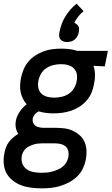

<svg xmlns="http://www.w3.org/2000/svg" viewBox="-43 -808 613 1050"><path d="M185 222Q156 222 127.5 218.5Q99 215 73.5 205.5Q48 196 26.5 179Q5 162 -7.5 139Q-20 116 -22.5 87.5Q-25 59 -19 30Q-16 14 -10.5 -1.5Q-5 -17 5.5 -31Q16 -45 29 -56Q42 -67 57 -76Q47 -91 43.5 -110Q40 -129 44 -149Q49 -174 65 -197.5Q81 -221 103 -238Q91 -251 82.5 -268Q74 -285 70 -303.5Q66 -322 67 -342.5Q68 -363 72 -383Q77 -406 86.5 -429Q96 -452 112.5 -471.5Q129 -491 151 -505Q173 -519 196.5 -527.5Q220 -536 244 -539Q268 -542 291 -542Q314 -542 336 -539.5Q358 -537 379 -530H547L530 -445L468 -448Q476 -425 476.5 -399.5Q477 -374 471 -348Q467 -324 457.5 -301Q448 -278 431 -258.5Q414 -239 392.5 -225Q371 -211 347.5 -203Q324 -195 299.5 -191.5Q275 -188 252 -188Q230 -188 209 -190.5Q188 -193 169 -199Q156 -193 147 -182Q138 -171 136 -159Q134 -148 138 -137.5Q142 -127 150 -121Q158 -115 168.5 -112.5Q179 -110 191 -109H259Q284 -109 309 -106Q334 -103 355 -93Q376 -83 393.5 -67.5Q411 -52 420 -30.5Q429 -9 430 16Q431 41 426 66Q421 91 409.5 115Q398 139 378 158Q358 177 334 189.5Q310 202 285 209.5Q260 217 234.5 219.5Q209 222 185 222ZM253 -274Q273 -274 293.5 -278.5Q314 -283 332 -294.5Q350 -306 361.5 -325Q373 -344 376 -363Q380 -381 378 -397.5Q376 -414 366.5 -427Q357 -440 342.5 -447Q328 -454 311 -456L290 -457Q271 -457 250.5 -452.5Q230 -448 211.5 -436Q193 -424 182 -405.5Q171 -387 167 -367Q163 -347 166.5 -328Q170 -309 183 -296.5Q196 -284 214.5 -279Q233 -274 253 -274ZM184 137Q199 137 214 135.5Q229 134 243.5 130Q258 126 273 119.5Q288 113 300.5 103Q313 93 320.5 79Q328 65 331 50Q334 34 330.5 18.5Q327 3 316.5 -6.5Q306 -16 290.5 -20Q275 -24 259 -24H184Q173 -24 162 -22.5Q151 -21 140 -17.5Q129 -14 117.5 -8.5Q106 -3 97.5 5Q89 13 83.5 23.5Q78 34 76 45Q72 67 79.5 87Q87 107 103.5 118Q120 129 141 133Q162 137 184 137ZM324 -578Q313 -578 303.5 -581.5Q294 -585 287.5 -592.5Q281 -600 280.5 -610.5Q280 -621 282 -632Q286 -653 293.5 -674.5Q301 -696 313.5 -716.5Q326 -737 341.5 -755Q357 -773 376 -788L414 -747Q397 -733 384.5 -717Q372 -701 363 -683Q370 -681 376 -676Q382 -671 386 -664Q390 -657 389.5 -648.5Q389 -640 388 -632Q386 -621 380.5 -610.5Q375 -600 366.5 -592.5Q358 -585 346.5 -581.5Q335 -578 324 -578Z"/></svg>

Font: Lode Dark
Style: Bold Italic
Weight: 700
Italic angle: -11°
Monospace: yes
Designer: Belleve Invis
Foundry: Belleve Invis
Version: Version 29.2.0; ttfautohint (v1.8.3)